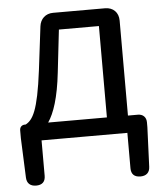

<svg xmlns="http://www.w3.org/2000/svg" viewBox="-53 -589 699 827"><g transform="rotate(-5 297.0 -175.5)"><path d="M490 -308V-485C490 -520 467 -543 432 -543H207C175 -543 152 -522 148 -490L125 -302C103 -127 79 -91 48 -74H45C31 -74 22 -65 22 -51V-17L29 154C30 179 45 192 70 192C96 192 110 179 110 153V0H295H481V153C481 179 495 192 521 192C546 192 561 179 562 154L569 -17V-38C569 -60 555 -74 533 -74H490ZM399 -271V-74H272H145C171 -112 193 -177 205 -285L226 -469H399Z"/></g></svg>

Font: GenSenRounded2 TW R
Style: Regular
Weight: 400
Version: Version 2.100;PS 2.1;hotconv 16.6.51;makeotf.lib2.5.65220 DE